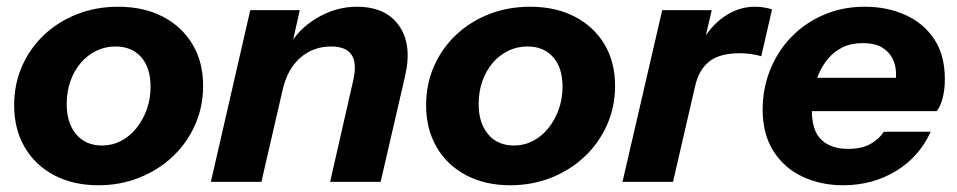

<svg xmlns="http://www.w3.org/2000/svg" viewBox="-20 -540 2840 570"><path d="M272 10Q197 10 140.5 -20Q84 -50 53 -103.5Q22 -157 22 -228Q22 -290 45.5 -343.5Q69 -397 111 -436.5Q153 -476 209 -498Q265 -520 331 -520Q407 -520 463.5 -490.5Q520 -461 551.5 -408.5Q583 -356 583 -285Q583 -223 559 -169Q535 -115 492.5 -75Q450 -35 393.5 -12.5Q337 10 272 10ZM283 -108Q313 -108 339 -121.5Q365 -135 384.5 -159Q404 -183 415.5 -214.5Q427 -246 427 -283Q427 -339 399 -370.5Q371 -402 323 -402Q292 -402 265.5 -389Q239 -376 219.5 -353Q200 -330 189 -299Q178 -268 178 -231Q178 -175 206 -141.5Q234 -108 283 -108Z M606 0 723 -510H870L843 -390H846L756 0ZM960 0 1029 -303Q1040 -353 1023.5 -377.5Q1007 -402 963 -402Q910 -402 871.5 -368.5Q833 -335 819 -273L834 -396Q863 -452 920 -486Q977 -520 1039 -520Q1125 -520 1164.5 -464Q1204 -408 1183 -316L1110 0Z M1495 10Q1420 10 1363.5 -20Q1307 -50 1276 -103.5Q1245 -157 1245 -228Q1245 -290 1268.5 -343.5Q1292 -397 1334 -436.5Q1376 -476 1432 -498Q1488 -520 1554 -520Q1630 -520 1686.5 -490.5Q1743 -461 1774.5 -408.5Q1806 -356 1806 -285Q1806 -223 1782 -169Q1758 -115 1715.5 -75Q1673 -35 1616.5 -12.5Q1560 10 1495 10ZM1506 -108Q1536 -108 1562 -121.5Q1588 -135 1607.5 -159Q1627 -183 1638.5 -214.5Q1650 -246 1650 -283Q1650 -339 1622 -370.5Q1594 -402 1546 -402Q1515 -402 1488.5 -389Q1462 -376 1442.5 -353Q1423 -330 1412 -299Q1401 -268 1401 -231Q1401 -175 1429 -141.5Q1457 -108 1506 -108Z M1828 0 1946 -510H2093L2065 -390H2068L1978 0ZM2043 -282 2057 -404Q2086 -460 2129 -490Q2172 -520 2221 -520Q2237 -520 2250.5 -517.5Q2264 -515 2272 -512L2240 -373Q2228 -377 2210.5 -379.5Q2193 -382 2177 -382Q2116 -382 2085 -357Q2054 -332 2043 -282Z M2483 10Q2417 10 2362.5 -15.5Q2308 -41 2276 -91.5Q2244 -142 2244 -216Q2244 -263 2257.5 -307.5Q2271 -352 2297 -390.5Q2323 -429 2360.5 -458Q2398 -487 2445 -503.5Q2492 -520 2548 -520Q2613 -520 2667 -496Q2721 -472 2753 -424.5Q2785 -377 2785 -305Q2785 -274 2778.5 -249Q2772 -224 2761 -210H2328L2349 -309H2664L2635 -279Q2641 -302 2640 -325.5Q2639 -349 2628.5 -368.5Q2618 -388 2597 -400Q2576 -412 2542 -412Q2507 -412 2481.5 -399.5Q2456 -387 2438.5 -366Q2421 -345 2410 -319Q2399 -293 2394.5 -266Q2390 -239 2390 -215Q2390 -151 2419 -124.5Q2448 -98 2497 -98Q2538 -98 2564 -112.5Q2590 -127 2604 -149H2743Q2709 -74 2639.5 -32Q2570 10 2483 10Z"/></svg>

Font: Instrument Sans
Style: Bold Italic
Weight: 700
Italic angle: -13°
Designer: Rodrigo Fuenzalida
Foundry: fragTYPE
Version: Version 1.000;gftools[0.9.28]